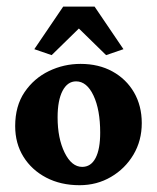

<svg xmlns="http://www.w3.org/2000/svg" viewBox="-20 -542 465 568"><path d="M215.3 5.9Q159.7 5.9 116.7 -16.6Q73.7 -39.1 49.3 -78.4Q24.9 -117.7 24.9 -168.9Q24.9 -228.5 52.7 -269.5Q80.6 -310.5 124.8 -331.8Q168.9 -353 218.3 -353Q272 -353 312.7 -330.6Q353.5 -308.1 376.5 -268.6Q399.4 -229 399.4 -177.7Q399.4 -126 374.8 -84.5Q350.1 -43 308.3 -18.6Q266.6 5.9 215.3 5.9ZM223.1 -48.3Q249 -48.3 262.7 -74.5Q276.4 -100.6 276.4 -149.4Q276.4 -217.3 256.6 -259.3Q236.8 -301.3 205.1 -301.3Q179.7 -301.3 165 -273.2Q150.4 -245.1 150.4 -194.8Q150.4 -132.8 171.1 -90.6Q191.9 -48.3 223.1 -48.3ZM345.2 -396.5 293.9 -378.9 186.5 -483.9H240.2L132.8 -378.9L81.5 -396.5L167 -522.5H259.8Z"/></svg>

Font: Lateef ExtraBold
Style: Regular
Weight: 800
Designer: SIL International
Foundry: SIL International
Version: Version 4.200